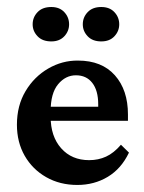

<svg xmlns="http://www.w3.org/2000/svg" viewBox="-20 -522 411 548"><path d="M200.7 5.9Q150.9 5.9 111.8 -16.4Q72.8 -38.6 50.5 -77.4Q28.3 -116.2 28.3 -166Q28.3 -220.7 53 -262Q77.6 -303.2 117.7 -326.4Q157.7 -349.6 202.6 -349.1Q270.5 -349.1 307.9 -307.1Q345.2 -265.1 345.2 -195.3V-177.2H112.3V-217.3H272.5L260.3 -199.7V-224.6Q260.3 -263.7 243.4 -285.4Q226.6 -307.1 196.8 -307.1Q167 -307.1 145.8 -281.5Q124.5 -255.9 124.5 -204.1V-189Q124.5 -132.8 154.5 -98.9Q184.6 -64.9 234.4 -64.9Q260.7 -64.9 282.7 -75Q304.7 -85 325.2 -108.9L348.1 -86.4Q326.2 -40.5 287.6 -17.3Q249 5.9 200.7 5.9ZM126.5 -403.8Q101.1 -403.8 87.2 -418.5Q73.2 -433.1 73.2 -452.6Q73.2 -472.7 87.2 -487.3Q101.1 -502 126.5 -502Q149.9 -502 163.6 -487.3Q177.2 -472.7 177.2 -452.6Q177.2 -433.1 163.6 -418.5Q149.9 -403.8 126.5 -403.8ZM269 -403.8Q244.1 -403.8 230.2 -418.5Q216.3 -433.1 216.3 -452.6Q216.3 -472.7 230.2 -487.3Q244.1 -502 269 -502Q293 -502 306.6 -487.3Q320.3 -472.7 320.3 -452.6Q320.3 -433.1 306.6 -418.5Q293 -403.8 269 -403.8Z"/></svg>

Font: Lateef SemiBold
Style: Regular
Weight: 600
Designer: SIL International
Foundry: SIL International
Version: Version 4.200